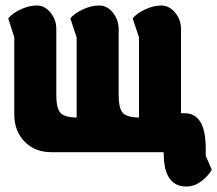

<svg xmlns="http://www.w3.org/2000/svg" viewBox="-20 -554 791 699"><path d="M576 7V0H167Q107 0 69.5 -38.5Q32 -77 32 -137V-418L10 -487Q24 -505 54.5 -519.5Q85 -534 114 -534Q143 -534 164 -508Q185 -482 185 -449V-206Q185 -163 198.5 -145Q212 -127 259 -126V-418L236 -487Q250 -505 281 -519.5Q312 -534 341 -534Q370 -534 391 -508Q411 -483 412 -451Q412 -451 412 -451Q412 -451 412 -451Q412 -451 412 -451Q412 -451 412 -451Q412 -451 412 -451V-206Q412 -163 425.5 -145Q439 -127 486 -126V-418L463 -487Q477 -505 508 -519.5Q539 -534 567.5 -534Q596 -534 617.5 -508Q639 -482 639 -449V-142H650Q676 -142 691.5 -130Q707 -118 715 -99.5Q723 -81 726 -59Q729 -37 729 -17V13L751 64Q737 88 712 106.5Q687 125 658 125Q633 125 617 114.5Q601 104 592 87Q583 70 579.5 49Q576 28 576 7Z"/></svg>

Font: Chela One Cyrilic
Style: Regular
Weight: 400
Designer: Miguel Hernandez
Foundry: LatinoType
Version: Version 1.001